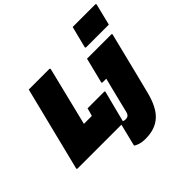

<svg xmlns="http://www.w3.org/2000/svg" viewBox="-279 -1040 1487 1487"><g transform="rotate(-45 464.5 -296.0)"><path d="M715 -802H961Q972 -802 969 -791L926 -617H680Q668 -617 671 -628ZM-31 0Q-44 0 -40 -11Q-3 -158 33.5 -305.5Q70 -453 107 -600Q113 -625 119.5 -650Q126 -675 132 -700H356Q361 -700 363.5 -696.5Q366 -693 364 -689Q335 -572 305 -449.5Q275 -327 246 -210H333Q338 -226 342.5 -242.5Q347 -259 351 -275H531Q543 -275 539 -264Q522 -201 506 -137.5Q490 -74 474 -11Q482 -8 488 -7Q494 -6 501 -6Q516 -6 526 -13Q537 -21 543 -42Q557 -98 568 -143.5Q579 -189 590.5 -234.5Q602 -280 616 -335H577Q565 -335 569 -346L620 -550H884Q896 -550 892 -539Q870 -449 849.5 -367.5Q829 -286 809 -205Q789 -124 766 -34Q733 98 669.5 154Q606 210 505 210Q463 210 436 200.5Q409 191 404 185Q401 182 403 177Q414 131 425 88.5Q436 46 447 0Z"/></g></svg>

Font: Recursive Sn Lnr St XBk
Style: Italic
Weight: 1000
Italic angle: -15°
Version: Version 1.079;hotconv 1.0.112;makeotfexe 2.5.65598; ttfautoh